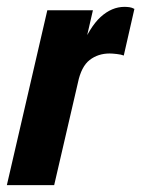

<svg xmlns="http://www.w3.org/2000/svg" viewBox="-35 -540 412 560"><path d="M-15 0 103 -510H236L207 -384H212L123 0ZM192 -298 197 -390Q226 -461 258.5 -490.5Q291 -520 328 -520Q335 -520 342.5 -519Q350 -518 357 -514L326 -378Q319 -381 305.5 -382.5Q292 -384 285 -384Q251 -384 226.5 -365Q202 -346 192 -298Z"/></svg>

Font: Instrument Sans Condensed
Style: Bold Italic
Weight: 700
Width: 3
Italic angle: -13°
Designer: Rodrigo Fuenzalida
Foundry: fragTYPE
Version: Version 1.000;gftools[0.9.28]